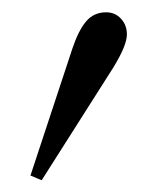

<svg xmlns="http://www.w3.org/2000/svg" viewBox="-20 -782 241 317"><path d="M30.3 -492.2 99.6 -702.1Q109.4 -731.4 122.1 -746.6Q134.8 -761.7 155.3 -761.7Q169.9 -761.7 179.7 -751.2Q189.5 -740.7 189.5 -725.1Q189.5 -707 167 -670.4L48.8 -484.4Z"/></svg>

Font: Theano Modern
Style: Regular
Weight: 400
Designer: Alexey Kryukov
Version: Version 2.00